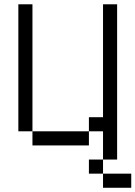

<svg xmlns="http://www.w3.org/2000/svg" viewBox="-20 -687 640 907"><path d="M533.3 66.7H466.7V-66.7H400V-133.3H466.7V-666.7H533.3ZM600 133.3V200H466.7V133.3ZM66.7 -66.7V-666.7H133.3V-66.7ZM133.3 -66.7H400V0H133.3ZM400 133.3V66.7H466.7V133.3Z"/></svg>

Font: Galmuri14 Regular
Style: Regular
Weight: 400
Designer: Lee Minseo (quiple)
Version: Version 2.399;hotconv 1.1.1;makeotfexe 2.6.0 DEVELOPMENT